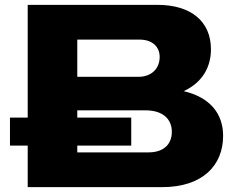

<svg xmlns="http://www.w3.org/2000/svg" viewBox="-20 -770 970 790"><path d="M21 -171H94V0H647C813 0 898 -89 898 -211C898 -302 845 -369 736 -395C816 -432 848 -498 848 -567C848 -681 767 -750 628 -750H94V-286H21ZM298 -171H520V-286H298V-316H579C650 -316 687 -280 687 -228C687 -174 651 -143 591 -143H298ZM298 -607H555C607 -607 637 -577 637 -536C637 -485 600 -454 551 -454H298Z"/></svg>

Font: Bounded
Style: Bold
Weight: 700
Designer: Vlad Churkin
Version: Version 3.0